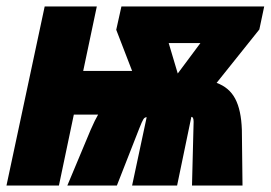

<svg xmlns="http://www.w3.org/2000/svg" viewBox="-33 -573 836 593"><path d="M105 -553H266L224 -354H375L326 -481L342 -553H783L768 -482L636 -317Q675 -303 693.5 -268Q712 -233 714 -172L716 0H560L565 -197Q565 -212 558 -212L514 0H375L420 -211Q414 -211 410 -205Q406 -199 397 -176L328 0H175L247 -172Q261 -204 270 -219H195L149 0H-13ZM586 -440H488L516 -346Z"/></svg>

Font: Noto Sans UI CondBlack
Style: Italic
Weight: 900
Width: 3
Italic angle: -12°
Designer: Monotype Design Team
Foundry: Monotype Imaging Inc.
Version: Version 1.001